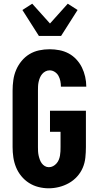

<svg xmlns="http://www.w3.org/2000/svg" viewBox="-20 -1009 540 1037"><path d="M243 8Q215 8 187.5 1Q160 -6 136.5 -21Q113 -36 95 -58Q77 -80 66.5 -106Q56 -132 52 -159.5Q48 -187 48 -215V-520Q48 -548 52 -576.5Q56 -605 67 -631Q78 -657 96.5 -679.5Q115 -702 139 -716.5Q163 -731 191 -737Q219 -743 248 -743Q274 -743 300.5 -738Q327 -733 350.5 -720.5Q374 -708 392.5 -688Q411 -668 422.5 -644.5Q434 -621 440 -594.5Q446 -568 446 -541H309Q309 -556 306 -571Q303 -586 296 -599Q289 -612 276 -620.5Q263 -629 248 -629Q236 -629 225.5 -623.5Q215 -618 207.5 -609Q200 -600 195.5 -589Q191 -578 188.5 -566.5Q186 -555 185.5 -543.5Q185 -532 185 -520V-215Q185 -204 185.5 -192.5Q186 -181 188.5 -169.5Q191 -158 195 -147Q199 -136 205.5 -127Q212 -118 222 -112Q232 -106 244 -106Q256 -106 266.5 -111.5Q277 -117 285 -126Q293 -135 297.5 -146Q302 -157 304 -168.5Q306 -180 306.5 -191.5Q307 -203 307 -215V-297H250V-411H444V-215Q444 -186 441 -157.5Q438 -129 427 -103Q416 -77 396.5 -55.5Q377 -34 352 -20Q327 -6 299 1Q271 8 243 8ZM190 -815 101 -955 154 -989 250 -882 346 -989 399 -955 310 -815Z"/></svg>

Font: Iosevka SS18 Heavy
Style: Regular
Weight: 900
Monospace: yes
Designer: Belleve Invis
Foundry: Belleve Invis
Version: Version 25.1.1; ttfautohint (v1.8.4)